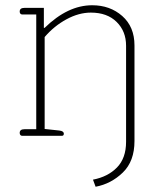

<svg xmlns="http://www.w3.org/2000/svg" viewBox="-20 -517 617 731"><path d="M334 167Q391 156 425.5 120.5Q460 85 460 23V-343Q460 -398 424 -433.5Q388 -469 326 -469Q280 -469 233 -443.5Q186 -418 150 -376V-26L206 -20Q223 -18 223 -8Q223 0 216 0H64Q60 0 57.5 -3Q55 -6 55 -11Q55 -25 73 -25H118V-462H64Q60 -462 57.5 -465Q55 -468 55 -473Q55 -487 73 -487H147V-411H150Q238 -497 331 -497Q399 -497 445.5 -456Q492 -415 492 -344V20Q492 97 447.5 140Q403 183 344 194Z"/></svg>

Font: Maitree ExtraLight
Style: Regular
Weight: 275
Designer: CadsonDemak Team
Foundry: CadsonDemak
Version: Version 1.003